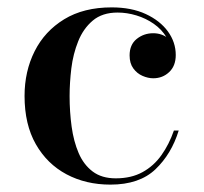

<svg xmlns="http://www.w3.org/2000/svg" viewBox="-20 -490 553 520"><path d="M279 10Q212.5 10 160 -18Q107.5 -46 77 -99.5Q46.5 -153 46.5 -230Q46.5 -297 73.8 -351.2Q101 -405.5 153.8 -437.8Q206.5 -470 282.5 -470Q336 -470 374.8 -452Q413.5 -434 434.8 -404.8Q456 -375.5 456 -341Q456 -311.5 438.2 -294.8Q420.5 -278 395 -278Q381 -278 366 -284.5Q351 -291 341 -304.8Q331 -318.5 331 -340Q331 -369 350.2 -384.5Q369.5 -400 395 -400Q419 -400 437 -385Q455 -370 455 -341H443.5Q443.5 -368 430.8 -389.2Q418 -410.5 396.5 -425.5Q375 -440.5 349.5 -448.2Q324 -456 298.5 -456Q257 -456 231.2 -434.2Q205.5 -412.5 191.8 -378.2Q178 -344 173.2 -304.8Q168.5 -265.5 168.5 -230Q168.5 -187 174 -147Q179.5 -107 193 -75.5Q206.5 -44 231 -25.5Q255.5 -7 293.5 -7Q335.5 -7 366 -23.8Q396.5 -40.5 417.2 -69.8Q438 -99 451 -136.5H464Q444.5 -73 401 -31.5Q357.5 10 279 10Z"/></svg>

Font: Bodoni Moda 18pt Medium
Style: Regular
Weight: 500
Designer: Owen Earl
Foundry: indestructible type
Version: Version 2.004